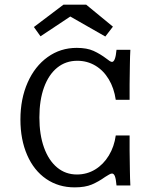

<svg xmlns="http://www.w3.org/2000/svg" viewBox="-20 -786 663 817"><path d="M66.9 -277.4Q66.9 -365.3 97.6 -434.7Q128.2 -504 182.7 -543.1Q237.1 -582.3 306.5 -582.3Q350 -582.3 378.2 -569.4Q406.5 -556.5 433.1 -536.3Q440.3 -530.6 446.4 -526.6Q452.4 -522.6 456.5 -522.6Q463.7 -522.6 468.5 -535.1Q473.4 -547.6 475.8 -574.2H534.7Q533.1 -546.8 532.7 -511.3Q532.3 -475.8 531.5 -427.4V-361.3H472.6Q465.3 -411.3 442.7 -448.8Q420.2 -486.3 385.5 -506.9Q350.8 -527.4 308.9 -527.4Q259.7 -527.4 223.4 -498Q187.1 -468.5 167.3 -414.1Q147.6 -359.7 147.6 -286.3Q147.6 -212.9 167.3 -158.1Q187.1 -103.2 223 -73.4Q258.9 -43.5 307.3 -43.5Q350 -43.5 385.1 -64.9Q420.2 -86.3 443.1 -124.2Q466.1 -162.1 472.6 -209.7H531.5V-145.2Q532.3 -97.6 532.7 -61.3Q533.1 -25 534.7 3.2H475.8Q473.4 -24.2 469 -35.9Q464.5 -47.6 456.5 -47.6Q451.6 -47.6 444 -43.1Q436.3 -38.7 427.4 -33.1Q399.2 -12.9 370.6 -0.8Q341.9 11.3 297.6 11.3Q229 11.3 176.6 -24.6Q124.2 -60.5 95.6 -126.2Q66.9 -191.9 66.9 -277.4ZM124.2 -671 250 -766.1H346.8L460.5 -672.6L428.2 -630.6L250 -732.3H304L152.4 -631.5Z"/></svg>

Font: Playfair Micro SmCond SmLight
Style: Regular
Weight: 360
Width: 4
Designer: Claus Eggers Sørensen
Foundry: Claus Eggers Sørensen
Version: Version 2.100;Glyphs 3.2 (3219)